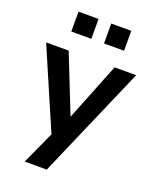

<svg xmlns="http://www.w3.org/2000/svg" viewBox="-162 -808 872 1080"><g transform="rotate(20 273.5 -268.0)"><path d="M121 180 224 -46V17L5 -491H140L289 -115H265L415 -491H544L253 180ZM313 -597V-716H433V-597ZM117 -597V-716H237V-597Z"/></g></svg>

Font: Nunito Sans 11pt
Style: Bold
Weight: 700
Version: Version 3.101;gftools[0.9.27]